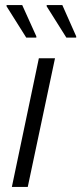

<svg xmlns="http://www.w3.org/2000/svg" viewBox="-20 -741 322 761"><path d="M27 0 134 -510H198L90 0ZM84 -592 6 -716V-721H68L124 -597V-592ZM243 -592 165 -716V-721H227L282 -597V-592Z"/></svg>

Font: Saira Semi Condensed Light
Style: Italic
Weight: 300
Width: 4
Italic angle: -12°
Designer: Hector Gatti with collaboration of the Omnibus-Type team
Foundry: Omnibus-Type
Version: Version 1.001; ttfautohint (v1.8)